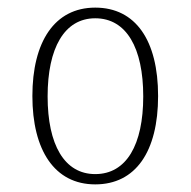

<svg xmlns="http://www.w3.org/2000/svg" viewBox="-20 -479 501 504"><path d="M230 5C336 5 395 -81 395 -227C395 -373 336 -459 230 -459C123 -459 65 -369 65 -227C65 -85 123 5 230 5ZM230 -22C149 -22 105 -99 105 -226C105 -353 149 -431 230 -431C312 -431 356 -353 356 -226C356 -99 312 -22 230 -22Z"/></svg>

Font: Noto Serif Thai ExtraCondensed ExtraLight
Style: Regular
Weight: 200
Width: 2
Designer: Monotype Design Team
Foundry: Monotype Imaging Inc.
Version: Version 2.002